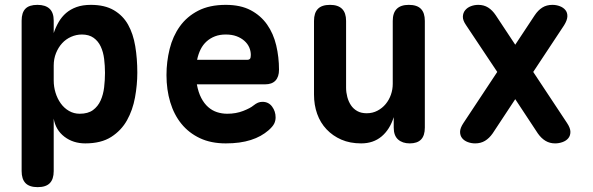

<svg xmlns="http://www.w3.org/2000/svg" viewBox="-20 -580 2440 790"><path d="M134 -560Q167 -560 184 -544Q201 -528 201 -495V-444Q209 -468 221.5 -489.5Q234 -511 252 -526.5Q270 -542 295 -551Q320 -560 354 -560Q411 -560 448.5 -538Q486 -516 507 -478.5Q528 -441 536.5 -390Q545 -339 545 -281Q545 -231 535.5 -179Q526 -127 502.5 -85Q479 -43 437.5 -16.5Q396 10 331 10Q281 10 245 -17.5Q209 -45 201 -92V124Q201 157 185 173.5Q169 190 135 190Q101 190 85 173.5Q69 157 69 124V-495Q69 -528 84.5 -544Q100 -560 134 -560ZM317 -438Q294 -438 272.5 -428.5Q251 -419 235.5 -402Q220 -385 210.5 -361.5Q201 -338 201 -310V-249Q201 -223 208.5 -198.5Q216 -174 230 -154.5Q244 -135 264 -123.5Q284 -112 308 -112Q342 -112 362.5 -127Q383 -142 394 -166.5Q405 -191 408.5 -221Q412 -251 412 -280Q412 -309 408.5 -337.5Q405 -366 394.5 -388.5Q384 -411 365 -424.5Q346 -438 317 -438Z M1060 -161Q1085 -161 1099.5 -141.5Q1114 -122 1114 -97Q1114 -83 1108 -71Q1102 -59 1085 -44Q1070 -31 1052 -21Q1034 -11 1012 -4Q990 3 964.5 6.5Q939 10 909 10Q848 10 802.5 -11.5Q757 -33 726.5 -70.5Q696 -108 680.5 -159.5Q665 -211 665 -271Q665 -326 678 -378.5Q691 -431 720 -471.5Q749 -512 795.5 -536Q842 -560 909 -560Q970 -560 1011.5 -538Q1053 -516 1079 -479Q1105 -442 1116.5 -393.5Q1128 -345 1128 -293Q1128 -264 1113.5 -248.5Q1099 -233 1071 -233H790Q796 -200 808 -177Q820 -154 836.5 -139.5Q853 -125 873 -118.5Q893 -112 915 -112Q951 -112 980.5 -123.5Q1010 -135 1023 -146Q1033 -154 1041.5 -157.5Q1050 -161 1060 -161ZM791 -334H999Q1005 -334 1008.5 -338Q1012 -342 1012 -354Q1012 -370 1005.5 -385Q999 -400 985.5 -412Q972 -424 953 -431Q934 -438 909 -438Q884 -438 864.5 -430.5Q845 -423 830 -409.5Q815 -396 805.5 -377Q796 -358 791 -334Z M1596 -235V-494Q1596 -527 1612.5 -543.5Q1629 -560 1662 -560Q1696 -560 1712 -543.5Q1728 -527 1728 -494V-55Q1728 -22 1712.5 -6Q1697 10 1666 10Q1636 10 1618 -6Q1600 -22 1600 -55V-98Q1584 -47 1550 -18.5Q1516 10 1466 10Q1420 10 1384.5 -5.5Q1349 -21 1323.5 -48Q1298 -75 1285 -111.5Q1272 -148 1272 -191V-494Q1272 -527 1288 -543.5Q1304 -560 1338 -560Q1371 -560 1387.5 -543.5Q1404 -527 1404 -494V-219Q1404 -200 1409 -181Q1414 -162 1424 -147Q1434 -132 1450 -123Q1466 -114 1489 -114Q1513 -114 1533 -124.5Q1553 -135 1567 -152Q1581 -169 1588.5 -190.5Q1596 -212 1596 -235Z M2301 -476 2174 -284 2313 -74Q2327 -53 2327 -37.5Q2327 -22 2318.5 -11.5Q2310 -1 2295 4.5Q2280 10 2264 10Q2242 10 2224.5 -0.5Q2207 -11 2193 -31L2100 -172L2007 -31Q1993 -11 1975.5 -0.5Q1958 10 1935 10Q1919 10 1904.5 4.5Q1890 -1 1881.5 -11.5Q1873 -22 1873 -37.5Q1873 -53 1887 -74L2026 -284L1898 -476Q1884 -496 1884.5 -511.5Q1885 -527 1894 -538Q1903 -549 1917.5 -554.5Q1932 -560 1948 -560Q1971 -560 1988.5 -549Q2006 -538 2020 -517L2100 -396L2180 -517Q2194 -538 2211.5 -549Q2229 -560 2253 -560Q2269 -560 2283.5 -554.5Q2298 -549 2306.5 -538.5Q2315 -528 2314.5 -512.5Q2314 -497 2301 -476Z"/></svg>

Font: Maple Mono NL
Style: Bold
Weight: 700
Monospace: yes
Designer: subframe7536
Version: Version 7.000